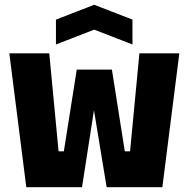

<svg xmlns="http://www.w3.org/2000/svg" viewBox="-20 -783 789 803"><path d="M90 0 19 -560H186L225 -150H247L301 -492H448L502 -150H524L563 -560H730L659 0H426L373 -322L323 0ZM214 -597V-701L374 -763L534 -701V-597L374 -659Z"/></svg>

Font: Tektur SemiCondensed
Style: Bold
Weight: 700
Width: 4
Designer: Adam Jagosz
Foundry: Adam Jagosz
Version: Version 1.005;gftools[0.9.30]